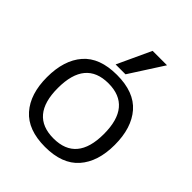

<svg xmlns="http://www.w3.org/2000/svg" viewBox="-201 -826 961 961"><g transform="rotate(45 279.0 -345.5)"><path d="M320 -706H422L307 -527H237ZM39 -239Q39 -359 98 -427Q157 -495 279 -495Q401 -495 460 -427Q519 -359 519 -239Q519 -120 459.5 -52.5Q400 15 279 15Q158 15 98.5 -52.5Q39 -120 39 -239ZM442 -239Q442 -337 401 -386Q360 -435 279 -435Q116 -435 116 -239Q116 -45 279 -45Q442 -45 442 -239Z"/></g></svg>

Font: Pridi Light
Style: Regular
Weight: 300
Designer: Katatrad Team
Foundry: CadsonDemak
Version: Version 1.003